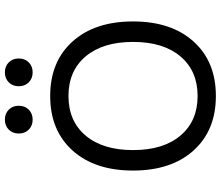

<svg xmlns="http://www.w3.org/2000/svg" viewBox="-79 -817 906 788"><g transform="rotate(-90 374.0 -423.0)"><path d="M236 -840Q252 -856 277 -856Q302 -856 318 -840Q334 -824 334 -799Q334 -774 318 -758Q302 -742 277 -742Q252 -742 236 -758Q220 -774 220 -799Q220 -824 236 -840ZM430 -840Q446 -856 471 -856Q496 -856 512 -840Q528 -824 528 -799Q528 -774 512 -758Q496 -742 471 -742Q446 -742 430 -758Q414 -774 414 -799Q414 -824 430 -840ZM150.5 -578.5Q233 -670 374 -670Q515 -670 597.5 -578.5Q680 -487 680 -330Q680 -173 597.5 -81.5Q515 10 374 10Q233 10 150.5 -81.5Q68 -173 68 -330Q68 -487 150.5 -578.5ZM536.5 -524.5Q477 -595 374 -595Q271 -595 211.5 -524.5Q152 -454 152 -330Q152 -206 211.5 -135.5Q271 -65 374 -65Q477 -65 536.5 -135.5Q596 -206 596 -330Q596 -454 536.5 -524.5Z"/></g></svg>

Font: Elaine Sans
Style: Regular
Weight: 400
Designer: Wei Huang
Foundry: Wei Huang
Version: Version 2.001;December 24, 2019;FontCreator 12.0.0.2547 64-b